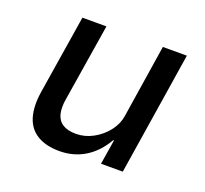

<svg xmlns="http://www.w3.org/2000/svg" viewBox="-94 -608 779 729"><g transform="rotate(20 295.0 -244.0)"><path d="M213 9Q158 9 122.5 -12.5Q87 -34 74.5 -76Q62 -118 71 -177L122 -497H219L169 -185Q163 -150 169 -125Q175 -100 195 -87Q215 -74 249 -74Q285 -74 318 -92Q351 -110 373.5 -139Q396 -168 401 -201L447 -497H544L466 0H378L394 -100H391Q360 -46 314.5 -18.5Q269 9 213 9Z"/></g></svg>

Font: Nunito Sans 7pt SemiCondensed Medium
Style: Italic
Weight: 500
Width: 4
Italic angle: -9°
Designer: Vernon Adams
Foundry: Vernon Adams
Version: Version 3.101;gftools[0.9.27]